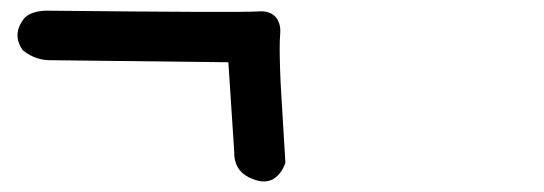

<svg xmlns="http://www.w3.org/2000/svg" viewBox="-20 -536 1040 367"><path d="M27.3 -502Q33.7 -508.8 45.4 -512.2Q56.2 -515.6 71.3 -515.6Q439.9 -511.7 474.1 -514.2Q479 -514.6 483.9 -514.2Q495.1 -513.2 502.7 -507.3Q510.3 -501.5 513.4 -492.2Q516.6 -482.9 515.6 -471.2Q514.6 -460.4 514.6 -443.1Q514.6 -425.8 515.4 -402.1Q516.1 -378.4 518.1 -348.6Q523.4 -259.3 525.4 -227.1V-225.1L524.9 -223.1Q521 -212.4 514.6 -204.6Q508.3 -196.8 500 -192.4Q489.3 -188 478.8 -189.5Q468.3 -190.9 455.1 -197.3Q426.8 -211.9 427.7 -246.1L416.5 -417L80.1 -420.9Q49.3 -419.9 25.4 -438.5L23.9 -439.5L22.9 -440.9Q2.4 -471.2 26.4 -501L26.9 -501.5Z"/></svg>

Font: NaikaiFont
Style: Bold
Weight: 700
Version: Version 1.89